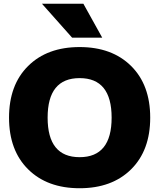

<svg xmlns="http://www.w3.org/2000/svg" viewBox="-20 -990 846 1020"><path d="M363 -790 203 -970H423L523 -790ZM129.5 -639.5Q231 -740 403 -740Q575 -740 676.5 -639.5Q778 -539 778 -365Q778 -191 676.5 -90.5Q575 10 403 10Q231 10 129.5 -90.5Q28 -191 28 -365Q28 -539 129.5 -639.5ZM233 -365Q233 -155 403 -155Q573 -155 573 -365Q573 -575 403 -575Q233 -575 233 -365Z"/></svg>

Font: Mplus 1p Black
Style: Regular
Weight: 900
Version: Version 1.061